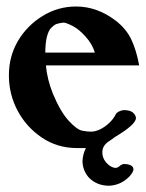

<svg xmlns="http://www.w3.org/2000/svg" viewBox="-20 -450 455 600"><path d="M276.4 -285.6Q268.6 -312 247.8 -335.2Q227.1 -358.4 207.8 -368.4Q188.5 -378.4 179.2 -379.4Q164.1 -377.9 156 -374.8Q147.9 -371.6 136.7 -359.4Q121.6 -336.4 121.6 -285.6ZM320.8 130.4Q282.2 130.4 257.3 104.5Q237.8 81.5 237.8 53.2Q238.8 31.2 248.5 12.7H220.7Q158.7 12.7 110.1 -20.5Q61.5 -53.7 34.7 -104.7Q7.8 -155.8 7.8 -214.4Q7.8 -273.9 36.1 -322Q64.5 -370.1 112.8 -399.9Q161.1 -429.7 217.8 -429.7Q283.7 -429.7 341.8 -385.3Q374.5 -359.9 390.1 -327.1Q405.8 -294.4 415 -245.6H123.5Q127 -203.1 145.5 -156.7Q168.9 -100.6 194.8 -72.5Q220.7 -44.4 237.3 -41.5Q251.5 -38.6 264.2 -38.6Q278.3 -38.6 293.5 -46.1Q308.6 -53.7 321.3 -65.7Q334 -77.6 341.8 -92.8Q346.2 -102.1 365.7 -106Q387.7 -106 396.2 -97.4Q404.8 -88.9 404.8 -81.1Q404.8 -61 340.3 -22.5Q337.9 -21.5 337.9 -21Q331.5 -15.6 319.3 -7.8Q299.8 5.4 299.8 25.9Q299.8 50.8 322.8 67.9Q333.5 74.7 341.3 74.7Q349.1 74.2 356 66.9L365.2 62.5Q397 62.5 397 79.6Q397 86.9 384.8 101.1Q357.9 128.9 320.8 130.4Z"/></svg>

Font: Quaaykop
Style: Bold
Weight: 700
Designer: Tup Wanders
Foundry: Free font, DO NOT SELL
Version: Version 1.00;July 31, 2023;FontCreator 11.5.0.2430 64-bit